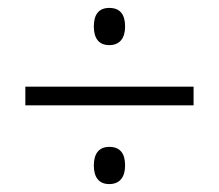

<svg xmlns="http://www.w3.org/2000/svg" viewBox="-20 -595 554 485"><path d="M256 -481C282 -481 296 -498 296 -528C296 -559 283 -575 256 -575C230 -575 217 -559 217 -528C217 -498 230 -481 256 -481ZM44 -329H469V-376H44ZM256 -130C282 -130 296 -147 296 -177C296 -208 283 -224 256 -224C231 -224 217 -208 217 -177C217 -147 230 -130 256 -130Z"/></svg>

Font: Noto Sans SemiCondensed Light
Style: Regular
Weight: 300
Width: 4
Designer: Monotype Design Team
Foundry: Monotype Imaging Inc.
Version: Version 2.013